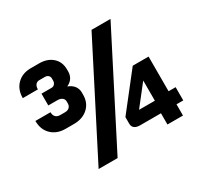

<svg xmlns="http://www.w3.org/2000/svg" viewBox="-153 -927 1215 1156"><g transform="rotate(-30 454.5 -348.5)"><path d="M366 -425V-409Q366 -353 328.5 -318.5Q291 -284 230 -284H172Q112 -284 75 -320Q38 -356 38 -416H143Q143 -395 154 -383.5Q165 -372 185 -372H219Q238 -372 249 -382.5Q260 -393 260 -410V-424Q260 -439 248 -448.5Q236 -458 215 -458H152V-540H222Q235 -540 243.5 -549.5Q252 -559 252 -574V-588Q252 -601 243 -609Q234 -617 220 -617H182Q165 -617 155.5 -605.5Q146 -594 146 -573H41Q41 -633 77.5 -669Q114 -705 173 -705H231Q288 -705 323 -673.5Q358 -642 358 -590V-574Q358 -550 345.5 -530.5Q333 -511 308 -500Q337 -489 351.5 -469.5Q366 -450 366 -425ZM716 -78H571Q546 -78 532.5 -88.5Q519 -99 519 -119V-165L712 -411H822V-170H871V-78H824V0H716ZM722 -162V-301H721L612 -162ZM605 -722H737L355 25H223Z"/></g></svg>

Font: Stavian Bold
Style: Bold
Weight: 700
Version: Version 1.000; ttfautohint (v1.6)